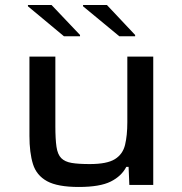

<svg xmlns="http://www.w3.org/2000/svg" viewBox="-20 -735 724 763"><path d="M293 8Q209 8 167 -15Q125 -38 111 -83Q97 -128 97 -195V-510H200V-233Q200 -182 204.5 -151.5Q209 -121 223.5 -106.5Q238 -92 265 -87.5Q292 -83 337 -83Q405 -83 436.5 -102.5Q468 -122 477 -159.5Q486 -197 486 -249V-510H589V0H494L491 -72H482Q463 -35 420 -13.5Q377 8 293 8ZM517 -591H454L310 -710V-715H405L517 -596ZM298 -591H234L91 -710V-715H185L298 -596Z"/></svg>

Font: Saira Expanded Medium
Style: Regular
Weight: 500
Width: 7
Designer: Hector Gatti with collaboration of the Omnibus-Type team
Foundry: Omnibus-Type
Version: Version 1.100; ttfautohint (v1.8.3)